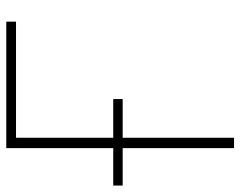

<svg xmlns="http://www.w3.org/2000/svg" viewBox="-116 -652 747 596"><g transform="rotate(-90 257.0 -353.5)"><path d="M488.3 -676.8H127.9V-375H248V-345.7H127.9V0H95.7V-345.7H-20.5V-375H95.7V-707H488.3Z"/></g></svg>

Font: Pretendard JP Thin
Style: Regular
Weight: 100
Designer: Base glyphs from Inter by Rasmus Andersson; Hangeul glyphs from Noto Sans CJK(Source Han Sans) by Jang Soo-young and Kan
Foundry: Kil Hyung-jin
Version: Version 1.309